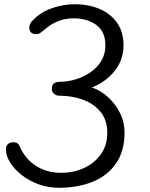

<svg xmlns="http://www.w3.org/2000/svg" viewBox="-20 -877 712 911"><path d="M260 14Q209 14 163.5 -2.5Q118 -19 83 -46.5Q48 -74 28 -106Q8 -138 8 -168Q8 -184 17.5 -193Q27 -202 42 -202Q67 -202 73 -183Q100 -122 151.5 -89.5Q203 -57 270 -57Q329 -57 379 -80Q429 -103 459 -145.5Q489 -188 489 -246Q489 -308 456.5 -347Q424 -386 372 -404.5Q320 -423 260 -423Q247 -423 236.5 -432Q226 -441 226 -455Q226 -474 236 -481.5Q246 -489 265 -489Q300 -489 337.5 -500Q375 -511 407.5 -533Q440 -555 460 -587Q480 -619 480 -662Q480 -727 437 -758.5Q394 -790 329 -790Q292 -790 258.5 -777.5Q225 -765 202 -745Q189 -735 177 -725Q165 -715 153 -715Q119 -715 119 -746Q119 -766 139 -784Q174 -820 227.5 -838.5Q281 -857 335 -857Q399 -857 451.5 -835Q504 -813 535 -769.5Q566 -726 566 -662Q566 -593 524 -540.5Q482 -488 416 -462Q460 -447 495 -414Q530 -381 550.5 -338.5Q571 -296 571 -249Q571 -160 530.5 -101.5Q490 -43 419.5 -14.5Q349 14 260 14Z"/></svg>

Font: Kite One
Style: Regular
Weight: 400
Designer: Eduardo Rodriguez Tunni
Foundry: Eduardo Rodriguez Tunni
Version: Version 1.002; ttfautohint (v1.8.4.7-5d5b);gftools[0.9.23]